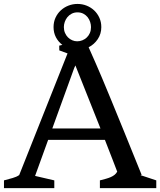

<svg xmlns="http://www.w3.org/2000/svg" viewBox="-41 -971 826 991"><path d="M-20.5 -40Q4.4 -46.9 24.2 -52.2Q43.9 -57.6 58.1 -67.4L307.6 -695.3L265.1 -710.9L264.6 -735.4L280.8 -739.3Q260.3 -754.9 247.8 -778.3Q235.4 -801.8 235.4 -831.1Q235.4 -857.4 245.4 -879.4Q255.4 -901.4 272.5 -917.2Q289.6 -933.1 312 -941.9Q334.5 -950.7 358.9 -950.7Q383.8 -950.7 406 -941.9Q428.2 -933.1 445.1 -917.2Q461.9 -901.4 471.9 -879.4Q481.9 -857.4 481.9 -831.1Q481.9 -796.4 463.6 -769Q445.3 -741.7 416.5 -727.1Q423.3 -711.4 431.6 -692.9Q439.9 -674.3 453.1 -644.3Q466.3 -614.3 485.4 -569.1Q504.4 -523.9 532.5 -455.8Q560.5 -387.7 599.1 -293Q637.7 -198.2 689.9 -68.8L684.6 -66.9L765.6 -40V0H474.6V-40Q491.7 -44.4 505.9 -48.3Q520 -52.2 531 -57.1Q542 -62 550.3 -68.6Q558.6 -75.2 564 -85Q555.7 -106.9 540.5 -146.2Q525.4 -185.5 500.5 -249H207.5L140.1 -63L239.3 -40V0H-20.5ZM357.4 -757.8Q371.1 -757.8 384 -762.9Q397 -768.1 407 -777.6Q417 -787.1 422.9 -800.8Q428.7 -814.5 428.7 -831.1Q428.7 -844.2 424.3 -857.7Q419.9 -871.1 411.4 -882.1Q402.8 -893.1 389.6 -900.1Q376.5 -907.2 358.9 -907.2Q341.8 -907.2 328.6 -900.1Q315.4 -893.1 306.6 -882.1Q297.9 -871.1 293.2 -857.7Q288.6 -844.2 288.6 -831.1Q288.6 -814.9 294.4 -801.3Q300.3 -787.6 309.8 -778.1Q319.3 -768.6 331.8 -763.2Q344.2 -757.8 357.4 -757.8ZM477.5 -308.1 348.1 -633.3Q342.3 -622.1 335.9 -603L229 -308.1Z"/></svg>

Font: Donegal One
Style: Regular
Weight: 400
Designer: Gary Lonergan
Foundry: Sorkin Type Co.
Version: Version 1.004